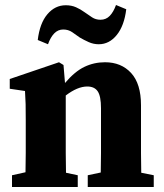

<svg xmlns="http://www.w3.org/2000/svg" viewBox="-20 -748 656 768"><path d="M28 0V-47L82 -59Q83 -95 83 -137Q83 -179 83 -210V-268Q83 -309 82.5 -331.5Q82 -354 80 -384L19 -393V-432L216 -499L234 -488L240 -416Q279 -462 317.5 -480.5Q356 -499 400 -499Q465 -499 504.5 -456Q544 -413 544 -327V-210Q544 -177 544 -135.5Q544 -94 545 -57L595 -47V0H331V-47L383 -58Q384 -95 384 -136.5Q384 -178 384 -210V-315Q384 -363 371 -382.5Q358 -402 329 -402Q290 -402 243 -366V-210Q243 -179 243 -136.5Q243 -94 244 -57L291 -47V0ZM131 -588Q139 -655 169.5 -691Q200 -727 243 -727Q266 -727 284 -719Q302 -711 317 -700Q334 -688 348.5 -678.5Q363 -669 382 -669Q404 -669 419 -684.5Q434 -700 444 -728L485 -711Q477 -645 447 -608Q417 -571 375 -571Q354 -571 335 -579.5Q316 -588 299 -598Q284 -609 268.5 -619.5Q253 -630 233 -630Q212 -630 197 -614.5Q182 -599 172 -571Z"/></svg>

Font: Source Serif Pro
Style: Bold
Weight: 700
Designer: Frank Grießhammer
Foundry: Adobe Systems Incorporated
Version: Version 3.001;hotconv 1.0.111;makeotfexe 2.5.65597